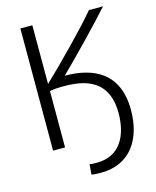

<svg xmlns="http://www.w3.org/2000/svg" viewBox="-128 -780 854 1052"><g transform="rotate(-15 299.0 -254.0)"><path d="M90 -693V0H158V-320C181 -324 203 -326 225 -326C317 -326 490 -322 490 -106C490 17 439 126 306 126C287 126 271 126 264 123L259 181C267 184 293 185 313 185C481 185 560 58 560 -105C560 -315 422 -380 258 -380C349 -469 485 -610 559 -693H479C414 -615 261 -458 158 -360V-693Z"/></g></svg>

Font: Repo Light
Style: Regular
Weight: 300
Designer: Stefan Peev
Foundry: Context Ltd
Version: Version 001.502